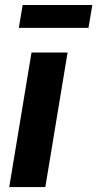

<svg xmlns="http://www.w3.org/2000/svg" viewBox="-20 -759 395 779"><path d="M17.5 0 107.8 -545.9H254.2L163.9 0ZM354.6 -738.8 339 -645.8H56.3L72 -738.8Z"/></svg>

Font: Inter
Style: Italic
Weight: 400
Italic angle: -9.3988°
Designer: Rasmus Andersson
Foundry: rsms
Version: Version 4.001;git-66647c0bb